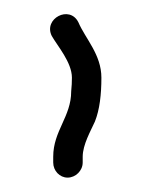

<svg xmlns="http://www.w3.org/2000/svg" viewBox="-20 -672 211 267"><path d="M95 -446V-454C95 -470.9 106.2 -490 112 -503C118.6 -519.5 121 -540.6 121 -564C121 -596.1 98.8 -618.1 89 -641C76.8 -665.5 40 -646.1 52 -622C59.9 -608.1 80 -585.2 80 -564C80 -558 79.7 -551.7 79 -545C79 -509.6 54 -490.2 54 -454V-446C54 -434.6 62.9 -425 74 -425C85.1 -425 95 -434.6 95 -446Z"/></svg>

Font: HoneyBee
Style: SeLit
Weight: 300
Foundry: Cannot Into Space Fonts
Version: Version 0.89